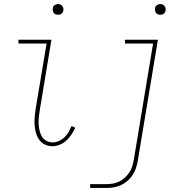

<svg xmlns="http://www.w3.org/2000/svg" viewBox="-20 -717 940 952"><path d="M240 8Q220 8 202.5 -0.5Q185 -9 174 -24.5Q163 -40 158 -59Q153 -78 151.5 -97.5Q150 -117 152 -137.5Q154 -158 157 -179L211 -501H72L71 -520H235L178 -176Q175 -158 173 -140.5Q171 -123 171.5 -106Q172 -89 175.5 -72.5Q179 -56 186.5 -42Q194 -28 209 -19.5Q224 -11 241 -11Q257 -11 272.5 -18Q288 -25 300 -36.5Q312 -48 320 -62.5Q328 -77 335 -92L353 -84Q345 -66 334 -49.5Q323 -33 309 -20Q295 -7 276.5 0.5Q258 8 240 8ZM267 -644Q261 -644 255.5 -646Q250 -648 246.5 -653Q243 -658 242 -664Q241 -670 242 -676Q242 -681 244.5 -685Q247 -689 251 -691.5Q255 -694 259 -695.5Q263 -697 268 -697Q274 -697 279.5 -694.5Q285 -692 289 -687Q293 -682 294 -676Q295 -670 294 -664Q293 -659 290.5 -655Q288 -651 284.5 -648.5Q281 -646 276.5 -645Q272 -644 267 -644ZM427 215V196H507Q522 196 538.5 193.5Q555 191 570.5 183.5Q586 176 598.5 164.5Q611 153 620.5 139Q630 125 635 109.5Q640 94 643 78L739 -501H600L599 -520H763L663 81Q660 99 654 117Q648 135 637.5 151Q627 167 612 180Q597 193 579.5 201Q562 209 543.5 212Q525 215 507 215ZM774 -644Q768 -644 762.5 -646Q757 -648 753.5 -653Q750 -658 749 -664Q748 -670 749 -676Q749 -681 751.5 -685Q754 -689 758 -691.5Q762 -694 766 -695.5Q770 -697 775 -697Q781 -697 786.5 -694.5Q792 -692 796 -687Q800 -682 801 -676Q802 -670 801 -664Q800 -659 797.5 -655Q795 -651 791.5 -648.5Q788 -646 783.5 -645Q779 -644 774 -644Z"/></svg>

Font: Iosevka Etoile Thin
Style: Italic
Weight: 100
Italic angle: -9°
Designer: Belleve Invis
Foundry: Belleve Invis
Version: Version 22.1.2; ttfautohint (v1.8.4)